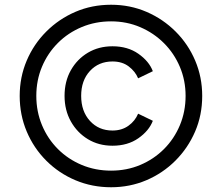

<svg xmlns="http://www.w3.org/2000/svg" viewBox="-20 -777 935 809"><path d="M448 12Q527 12 596.5 -17.5Q666 -47 719 -100Q772 -153 802 -222.5Q832 -292 832 -373Q832 -452 802.5 -521.5Q773 -591 720 -644Q667 -697 597.5 -727Q528 -757 448 -757Q367 -757 297.5 -727Q228 -697 175 -644Q122 -591 92.5 -521.5Q63 -452 63 -373Q63 -293 92.5 -223Q122 -153 175 -100Q228 -47 298 -17.5Q368 12 448 12ZM448 -58Q382 -58 324.5 -82Q267 -106 224 -149Q181 -192 157 -249.5Q133 -307 133 -373Q133 -439 157 -496Q181 -553 224 -596Q267 -639 324.5 -663Q382 -687 448 -687Q514 -687 571 -662.5Q628 -638 671 -595Q714 -552 738 -495Q762 -438 762 -373Q762 -307 738 -249.5Q714 -192 671 -149Q628 -106 571 -82Q514 -58 448 -58ZM454 -163Q518 -163 563 -194.5Q608 -226 624 -268L562 -298Q549 -267 521 -247Q493 -227 454 -227Q396 -227 359 -267.5Q322 -308 322 -373Q322 -438 359 -478Q396 -518 454 -518Q495 -518 522.5 -497Q550 -476 562 -447L624 -477Q608 -519 563 -550.5Q518 -582 454 -582Q396 -582 350.5 -555Q305 -528 278.5 -481Q252 -434 252 -373Q252 -313 278.5 -265.5Q305 -218 350.5 -190.5Q396 -163 454 -163Z"/></svg>

Font: Plus Jakarta Sans
Style: Regular
Weight: 400
Designer: Gumpita Rahayu
Foundry: Tokotype
Version: Version 2.004; ttfautohint (v1.8.3)